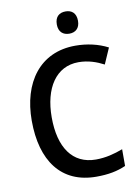

<svg xmlns="http://www.w3.org/2000/svg" viewBox="-100 -986 773 1062"><g transform="rotate(-10 287.0 -455.0)"><path d="M344 -920C309 -920 284 -901 284 -857C284 -815 309 -795 344 -795C378 -795 403 -815 403 -857C403 -901 378 -920 344 -920ZM365 -631C420 -631 467 -614 507 -593L546 -682C492 -710 429 -724 364 -724C164 -724 55 -570 55 -357C55 -131 157 10 354 10C422 10 472 0 520 -21V-115C472 -97 423 -84 368 -84C237 -84 167 -186 167 -356C167 -520 239 -631 365 -631Z"/></g></svg>

Font: Noto Sans Bengali SemiCondensed Medium
Style: Regular
Weight: 500
Width: 4
Designer: Joana Ranito - Universal Thirst; Jelle Bosma - Monotype Design Team
Foundry: Universal Thirst ehf.
Version: Version 3.000